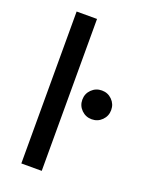

<svg xmlns="http://www.w3.org/2000/svg" viewBox="-139 -796 653 864"><g transform="rotate(20 187.5 -364.0)"><path d="M172.4 -727.5V0H74.7V-727.5ZM303.7 -294.9Q274.9 -294.9 254.6 -314.9Q234.4 -335 234.4 -363.8Q234.4 -392.6 254.6 -412.6Q274.9 -432.6 303.7 -432.6Q332.5 -432.6 352.5 -412.6Q372.6 -392.6 372.6 -363.8Q372.6 -335 352.5 -314.9Q332.5 -294.9 303.7 -294.9Z"/></g></svg>

Font: Inter Cardless
Style: Regular
Weight: 400
Designer: Rasmus Andersson
Foundry: rsms
Version: Version 4.001;git-9221beed3